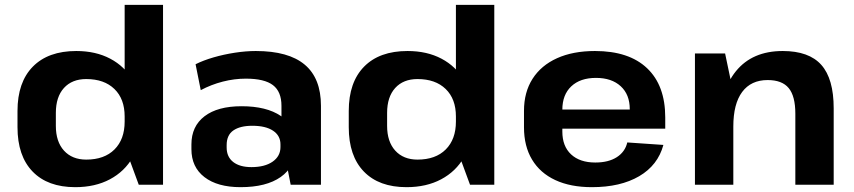

<svg xmlns="http://www.w3.org/2000/svg" viewBox="-20 -760 3513 790"><path d="M289.6 10.1Q176.3 10.1 114.2 -54.1Q52 -118.3 52 -236.6V-303.4Q52 -421.7 115.2 -485.9Q178.4 -550.1 293.8 -550.1Q374 -550.1 433.6 -518.5Q493.3 -487 526.6 -429.2Q560 -371.3 560 -292.2V-250.7Q560 -171.6 526.4 -113Q492.8 -54.5 432.1 -22.2Q371.4 10.1 289.6 10.1ZM334.9 -103.3Q409.3 -103.3 451.1 -145.1Q492.9 -186.9 492.9 -259.7V-280.8Q492.9 -353 450.8 -393.8Q408.7 -434.7 334.9 -434.7Q276.4 -434.7 243.1 -398Q209.8 -361.3 209.8 -295.4V-242Q209.8 -177.2 243.3 -140.2Q276.9 -103.3 334.9 -103.3ZM492.9 -157.6V-740H650.8V0H550.9Z M1138.1 -194.1V-324.7Q1138.1 -383 1103.1 -409.7Q1068.1 -436.4 991.6 -436.4Q944.1 -436.4 896.6 -424.2Q849.1 -412 806 -389.1L784.7 -495.7Q816.4 -511.6 858.6 -523.9Q900.8 -536.1 946.3 -543.1Q991.8 -550.1 1032.4 -550.1Q1167 -550.1 1233.8 -494Q1300.6 -437.9 1300.6 -324.7V0H1176ZM969.8 10.1Q875 10.1 821.3 -31.2Q767.6 -72.5 767.6 -146.1V-165.7Q767.6 -240.3 821.5 -281.6Q875.5 -322.9 973.8 -322.9Q1076.6 -322.9 1135.5 -282.9Q1194.4 -242.8 1194.4 -169.2V-148.1Q1194.4 -73.5 1135 -31.7Q1075.6 10.1 969.8 10.1ZM1014.6 -72.4Q1069.6 -72.4 1101.8 -94.9Q1134 -117.4 1134 -155V-165.8Q1134 -201.9 1103.5 -222.2Q1073.1 -242.5 1018.1 -242.5Q968.1 -242.5 940.3 -223.4Q912.6 -204.3 912.6 -162.9V-153Q912.6 -114.5 939.6 -93.4Q966.6 -72.4 1014.6 -72.4Z M1652.6 10.1Q1539.3 10.1 1477.2 -54.1Q1415 -118.3 1415 -236.6V-303.4Q1415 -421.7 1478.2 -485.9Q1541.4 -550.1 1656.8 -550.1Q1737 -550.1 1796.6 -518.5Q1856.3 -487 1889.6 -429.2Q1923 -371.3 1923 -292.2V-250.7Q1923 -171.6 1889.4 -113Q1855.8 -54.5 1795.1 -22.2Q1734.4 10.1 1652.6 10.1ZM1697.9 -103.3Q1772.3 -103.3 1814.1 -145.1Q1855.9 -186.9 1855.9 -259.7V-280.8Q1855.9 -353 1813.8 -393.8Q1771.7 -434.7 1697.9 -434.7Q1639.4 -434.7 1606.1 -398Q1572.8 -361.3 1572.8 -295.4V-242Q1572.8 -177.2 1606.3 -140.2Q1639.9 -103.3 1697.9 -103.3ZM1855.9 -157.6V-740H2013.8V0H1913.9Z M2415.4 10.1Q2327.5 10.1 2264.9 -19Q2202.3 -48.1 2169.2 -103.3Q2136 -158.4 2136 -236.1V-303.9Q2136 -380.6 2171.2 -435.7Q2206.4 -490.9 2272 -520.5Q2337.6 -550.1 2428.1 -550.1Q2567.9 -550.1 2642.5 -479.3Q2717.2 -408.5 2717.2 -276.9V-230.5H2264.8V-309.4H2592.5L2571.2 -279.1V-311Q2571.2 -371 2534 -405.2Q2496.7 -439.5 2432.2 -439.5Q2367.3 -439.5 2330.5 -404.7Q2293.8 -370 2293.8 -308.5V-218.8Q2293.8 -158.3 2329.8 -124.8Q2365.8 -91.3 2429.3 -91.3Q2483.7 -91.3 2517.9 -113.3Q2552.1 -135.3 2561 -173.9L2709.6 -163.7Q2686.9 -80 2610 -35Q2533 10.1 2415.4 10.1Z M3252.5 -291.9Q3252.5 -364.5 3225.2 -397.5Q3198 -430.6 3138.5 -430.6Q3070.1 -430.6 3033.7 -381.6Q2997.3 -332.7 2997.3 -239.3L2940.5 -157.3V-227.4Q2940.5 -384 3008 -467Q3075.4 -550.1 3200.7 -550.1Q3308.6 -550.1 3359.4 -493Q3410.3 -435.9 3410.3 -314V0H3252.5ZM2839.4 -540H2963.5L2997.3 -378.6V0H2839.4Z"/></svg>

Font: Pathway Extreme 8pt Thin
Style: Regular
Weight: 100
Designer: Eduardo Rodriguez Tunni
Foundry: Eduardo Rodriguez Tunni
Version: Version 1.000